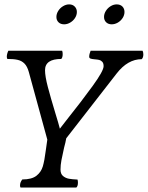

<svg xmlns="http://www.w3.org/2000/svg" viewBox="-20 -846 666 866"><path d="M382.3 -590.3Q382.3 -584 388.2 -581.8Q394 -579.6 406.2 -578.6Q419.4 -577.6 427.5 -575.7Q435.5 -573.7 441.4 -567.1Q447.3 -560.5 447.3 -547.4Q447.3 -526.4 397.7 -458Q348.1 -389.6 278.8 -302.7L250 -265.6Q244.6 -287.1 230 -334.5Q208.5 -405.3 195.8 -453.6Q183.1 -502 183.1 -529.3Q183.1 -580.1 256.3 -580.1Q262.7 -586.4 262.7 -602.1Q262.7 -611.3 260.3 -617.2H17.6Q10.7 -602.5 10.7 -589.8Q10.7 -580.1 14.6 -580.1Q42.5 -580.1 60.3 -575.9Q78.1 -571.8 90.6 -559.1Q103 -546.4 109.9 -521.5L193.4 -216.3Q190.9 -202.1 186.5 -167.5Q180.7 -121.1 173.1 -95.5Q165.5 -69.8 144.3 -53.2Q123 -36.6 80.6 -36.6Q70.3 -23.9 70.3 -9.3Q70.3 0 74.2 0H324.2Q331.5 -6.3 331.5 -22Q331.5 -30.3 329.6 -36.1Q306.2 -37.1 291 -39.8Q275.9 -42.5 264.4 -52Q252.9 -61.5 252.9 -81.1Q252.9 -101.1 257.1 -123.5Q261.2 -146 269 -179.7Q275.9 -204.6 278.8 -222.2L505.9 -514.2Q556.2 -579.1 619.1 -579.1Q626.5 -585.9 626.5 -600.6Q626.5 -610.4 623 -617.2H388.7Q382.3 -601.6 382.3 -590.3ZM269.5 -736.3Q283.2 -736.3 296.6 -744.1Q310.1 -752 318.4 -764.9Q326.7 -777.8 326.7 -792Q326.7 -806.6 317.1 -816.4Q307.6 -826.2 292 -826.2Q277.8 -826.2 264.4 -818.1Q251 -810.1 242.7 -796.9Q234.4 -783.7 234.4 -769.5Q234.4 -754.9 243.9 -745.6Q253.4 -736.3 269.5 -736.3ZM483.9 -736.3Q498 -736.3 511.5 -744.1Q524.9 -752 533.2 -764.9Q541.5 -777.8 541.5 -792Q541.5 -807.1 532 -816.7Q522.5 -826.2 506.3 -826.2Q492.2 -826.2 479 -818.1Q465.8 -810.1 457.5 -796.9Q449.2 -783.7 449.2 -769.5Q449.2 -754.9 458.7 -745.6Q468.3 -736.3 483.9 -736.3Z"/></svg>

Font: Radley
Style: Italic
Weight: 400
Italic angle: -12°
Designer: Vernon Adams
Foundry: Vernon Adams
Version: Version 1.003; ttfautohint (v1.6)